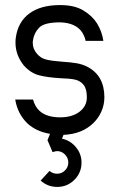

<svg xmlns="http://www.w3.org/2000/svg" viewBox="-20 -526 471 756"><path d="M391 -143Q391 -114 379.5 -87.5Q368 -61 347 -41Q303 2 230 5L224 20Q257 27 279 53.5Q301 80 301 114Q301 154 273 182Q245 210 205 210Q168 210 140 185L175 147Q188 158 205 158Q223 158 236 145Q249 132 249 114Q249 96 236 82.5Q223 69 205 69Q199 69 187 73L167 26L177 1Q123 -8 88 -40Q49 -78 40 -134H110Q118 -106 135 -90Q163 -64 217 -64Q264 -64 293 -86Q322 -108 322 -143Q322 -176 309 -192Q296 -208 275.5 -212.5Q255 -217 219 -218Q167 -221 134 -229.5Q101 -238 74 -268Q41 -309 41 -358Q41 -370 42 -376Q50 -439 95 -472.5Q140 -506 216 -506H217Q273 -506 308 -485Q343 -464 362 -434Q382 -401 387 -365H317Q315 -379 304 -398Q279 -436 217 -438Q154 -438 134 -417Q114 -396 110 -368Q109 -364 109 -357Q109 -333 126 -314Q140 -297 162 -291.5Q184 -286 225 -283Q258 -281 281.5 -277Q305 -273 326 -262Q391 -227 391 -143Z"/></svg>

Font: Sulphur Point
Style: Regular
Weight: 400
Designer: Noponies / Dale Sattler
Foundry: Noponies
Version: Version 1.000; ttfautohint (v1.8)